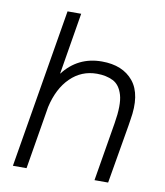

<svg xmlns="http://www.w3.org/2000/svg" viewBox="-80 -766 713 832"><g transform="rotate(10 277.0 -350.0)"><path d="M33 0 150 -700H210L165 -428Q229 -512 335 -512Q427 -512 473.5 -455Q520 -398 500 -284L496 -258L452 0H392L435 -258Q449 -341 436.5 -383.5Q424 -426 394 -441Q364 -456 323 -456Q255 -456 206.5 -408.5Q158 -361 139 -277L93 0Z"/></g></svg>

Font: Figtree Light
Style: Italic
Weight: 300
Italic angle: -9.5°
Foundry: Erik Kennedy
Version: Version 2.001; ttfautohint (v1.8.4.7-5d5b);gftools[0.9.27]